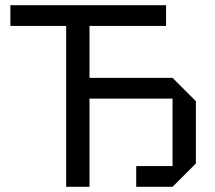

<svg xmlns="http://www.w3.org/2000/svg" viewBox="-20 -720 830 740"><path d="M235 0V-620H20V-700H620V-620H325V-420H645L735 -330V-90L645 0H505V-80H645V-340H325V0Z"/></svg>

Font: Tektur
Style: Regular
Weight: 400
Designer: Adam Jagosz
Foundry: Adam Jagosz
Version: Version 1.005;gftools[0.9.30]